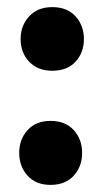

<svg xmlns="http://www.w3.org/2000/svg" viewBox="-20 -504 285 540"><path d="M38 -394Q38 -432 62 -458Q86 -484 127 -484Q169 -484 192.5 -458Q216 -432 216 -394Q216 -356 192.5 -330.5Q169 -305 127 -305Q86 -305 62 -330.5Q38 -356 38 -394ZM34 -74Q34 -112 57.5 -138Q81 -164 122 -164Q164 -164 187.5 -138Q211 -112 211 -74Q211 -36 187.5 -10Q164 16 122 16Q81 16 57.5 -10Q34 -36 34 -74Z"/></svg>

Font: Baloo Chettan 2
Style: Bold
Weight: 700
Designer: Maithili Shingre, Unnati Kotecha and Ek Type
Foundry: Ek Type
Version: Version 1.640;hotconv 1.0.111;makeotfexe 2.5.65597; ttfautoh